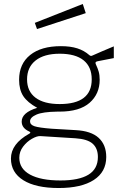

<svg xmlns="http://www.w3.org/2000/svg" viewBox="-20 -770 632 965"><path d="M35 27Q35 -47 127 -98Q138 -104 127 -109Q89 -126 89 -159Q89 -204 167 -228Q118 -255 97 -287Q76 -319 76 -369Q76 -449 131.5 -493.5Q187 -538 286 -538Q334 -538 368.5 -527Q403 -516 429 -493Q433 -489 438 -489Q441 -489 447 -492Q487 -510 552 -537V-478L480 -464Q468 -462 464 -460Q460 -458 460 -454Q460 -450 463 -444Q471 -427 476 -410Q481 -393 481 -369Q481 -298 430.5 -253.5Q380 -209 279 -209H268Q195 -208 163 -194Q131 -180 131 -160Q131 -143 153.5 -135.5Q176 -128 240 -123L360 -116Q438 -112 476 -77Q514 -42 514 19Q514 94 451.5 134.5Q389 175 275 175Q160 175 97.5 136Q35 97 35 27ZM441 -371Q441 -434 400 -467Q359 -500 280 -500Q202 -500 159 -466Q116 -432 116 -371Q116 -311 158.5 -279Q201 -247 280 -247Q441 -247 441 -371ZM472 19Q472 -24 446 -47.5Q420 -71 359 -75L183 -86Q166 -87 140.5 -72.5Q115 -58 96 -33Q77 -8 77 23Q77 78 131 107.5Q185 137 284 137Q377 137 424.5 108Q472 79 472 19ZM411 -704 166 -624 155 -655 396 -750Z"/></svg>

Font: Morrison Thin
Style: Regular
Weight: 100
Designer: Pablo Impallari, Rodrigo Fuenzalida (Modified by Dan O. Williams)
Version: Version 0.03;June 6, 2019;FontCreator 11.5.0.2425 64-bit; tt